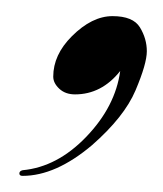

<svg xmlns="http://www.w3.org/2000/svg" viewBox="-20 -444 202 238"><path d="M94 -264Q49 -226 8 -226Q4 -226 4 -229Q4 -232 8 -233Q51 -237 87 -274.5Q123 -312 129 -356Q106 -327 73 -327Q61 -327 53.5 -334Q46 -341 46 -349Q46 -376 69 -399Q94 -424 119.5 -424Q145 -424 153.5 -410Q162 -396 162 -380.5Q162 -365 148 -332Q134 -299 94 -264Z"/></svg>

Font: Arizonia
Style: Regular
Weight: 400
Designer: Robert E. Leuschke
Foundry: Robert E. Leuschke
Version: Version 1.003